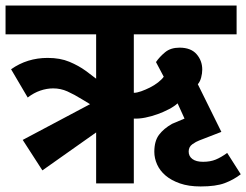

<svg xmlns="http://www.w3.org/2000/svg" viewBox="-30 -662 889 693"><path d="M769 -186 689 -155Q678 -151 664.5 -141.5Q651 -132 651 -115Q651 -98 664.5 -88Q678 -78 703 -78Q729 -78 748.5 -86Q768 -94 790 -110L839 -33Q813 -13 781 -1Q749 11 694 11Q651 11 619.5 0Q588 -11 567.5 -28.5Q547 -46 537 -68.5Q527 -91 527 -114Q527 -153 544 -175.5Q561 -198 591 -215L636 -234L611 -289Q599 -278 580 -268Q561 -258 539 -250Q517 -242 494.5 -237.5Q472 -233 453 -234V0H317V-184L123 -47L52 -157L295 -286L267 -303Q238 -321 213.5 -332Q189 -343 162 -343Q139 -343 115.5 -335Q92 -327 70 -310L10 -412Q68 -453 142 -453Q187 -453 220.5 -439Q254 -425 280 -406L317 -378V-538H-10V-642H824V-538H453V-327Q464 -327 479.5 -332.5Q495 -338 511 -346Q527 -354 540.5 -364.5Q554 -375 561 -385L533 -438Q546 -457 566 -473.5Q586 -490 618 -490Q659 -490 679.5 -466.5Q700 -443 700 -411Q700 -397 696 -382Q692 -367 684 -358Z"/></svg>

Font: Ek Mukta ExtraBold
Style: Regular
Weight: 800
Designer: Girish Dalvi and Yashodeep Gholap
Foundry: Ek Type
Version: Version 2.538;PS 1.002;hotconv 16.6.51;makeotf.lib2.5.65220;